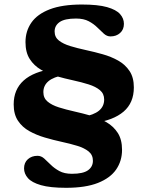

<svg xmlns="http://www.w3.org/2000/svg" viewBox="-20 -716 669 870"><path d="M279.5 135Q207 135 165.5 123Q124 111 106.5 91Q89 71 89 47Q89 21 106.2 5.5Q123.5 -10 150 -10Q166.5 -10 180.2 2.2Q194 14.5 210 30.5Q226 46.5 248.8 59Q271.5 71.5 306 71.5Q356.5 71.5 378.8 55.5Q401 39.5 401 12.5Q401 -14 381.5 -29.8Q362 -45.5 330 -55.2Q298 -65 259.8 -73.2Q221.5 -81.5 183.2 -92.8Q145 -104 113 -121.8Q81 -139.5 61.5 -168.8Q42 -198 42 -243Q42 -310.5 87.2 -351.2Q132.5 -392 222.5 -404.5L271.5 -376Q222.5 -367.5 199.5 -348Q176.5 -328.5 176.5 -298.5Q176.5 -271.5 195.8 -255.5Q215 -239.5 246.8 -229.5Q278.5 -219.5 316.5 -211Q354.5 -202.5 392.8 -191.5Q431 -180.5 462.8 -162Q494.5 -143.5 513.8 -113.5Q533 -83.5 533 -37Q533 13 506.5 51.8Q480 90.5 424 112.8Q368 135 279.5 135ZM452 -265Q452 -291.5 432.8 -307.5Q413.5 -323.5 381.8 -333.5Q350 -343.5 312 -351.8Q274 -360 235.8 -370.8Q197.5 -381.5 165.8 -400Q134 -418.5 114.8 -448.5Q95.5 -478.5 95.5 -525Q95.5 -575 122.2 -613.5Q149 -652 205.5 -673.8Q262 -695.5 351 -695.5Q423.5 -695.5 465 -683.8Q506.5 -672 524 -652.2Q541.5 -632.5 541.5 -608Q541.5 -582 524.2 -566.5Q507 -551 480.5 -551Q464.5 -551 450.8 -563.2Q437 -575.5 421 -591.5Q405 -607.5 382 -619.8Q359 -632 324.5 -632Q273 -632 250.2 -616Q227.5 -600 227.5 -573.5Q227.5 -547.5 247 -532.2Q266.5 -517 298.5 -507.2Q330.5 -497.5 368.8 -489.2Q407 -481 445.2 -470.2Q483.5 -459.5 515.5 -441.5Q547.5 -423.5 567 -394.2Q586.5 -365 586.5 -320Q586.5 -250 540 -210.2Q493.5 -170.5 406 -158.5L355.5 -186.5Q405 -195 428.5 -214.5Q452 -234 452 -265Z"/></svg>

Font: Newsreader
Style: Bold
Weight: 700
Designer: Hugues Gentile
Foundry: Production Type
Version: Version 1.003